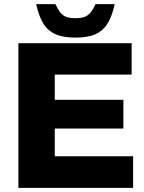

<svg xmlns="http://www.w3.org/2000/svg" viewBox="-20 -909 696 929"><path d="M69 0V-700H617V-548H245V-426H577V-287H245V-153H624V0ZM345 -727Q285 -727 247.5 -744Q210 -761 188.5 -797Q167 -833 155 -889H248Q261 -862 273.5 -847Q286 -832 303 -826.5Q320 -821 345 -821Q370 -821 387 -826.5Q404 -832 417 -847Q430 -862 442 -889H535Q523 -833 501.5 -797Q480 -761 443 -744Q406 -727 345 -727Z"/></svg>

Font: REM
Style: Bold
Weight: 700
Designer: Octavio Pardo
Foundry: Ashler Design
Version: Version 1.005;gftools[0.9.28]